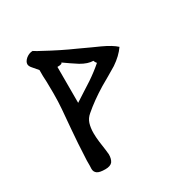

<svg xmlns="http://www.w3.org/2000/svg" viewBox="-180 -954 1076 1107"><g transform="rotate(-30 358.5 -400.5)"><path d="M630.9 -571.3Q600.6 -527.3 546.9 -491.2Q517.6 -474.6 489.3 -457Q460 -440.4 431.6 -423.8Q351.6 -375 293 -324.2Q269.5 -304.7 260.7 -277.3Q252 -249 252 -214.8Q252 -188.5 255.9 -156.2Q267.6 -75.2 267.6 -64.5Q267.6 -34.2 254.9 -16.6Q241.2 0 208 0Q168.9 0 154.3 -10.7Q138.7 -21.5 138.7 -42Q138.7 -50.8 139.6 -64.5Q139.6 -78.1 139.6 -96.7Q140.6 -128.9 145.5 -208Q147.5 -245.1 152.3 -298.8Q156.2 -353.5 163.1 -425.8Q165 -446.3 166 -475.6Q167 -514.6 167 -531.2Q167 -568.4 166 -606.4Q165 -625 164.1 -645.5Q164.1 -665 164.1 -685.5Q158.2 -692.4 135.7 -718.8Q120.1 -735.4 120.1 -749Q120.1 -766.6 140.6 -784.2Q162.1 -800.8 184.6 -800.8Q196.3 -793 207 -787.1Q216.8 -781.2 225.6 -777.3Q327.1 -721.7 414.1 -683.6Q458 -663.1 490.2 -648.4Q521.5 -633.8 540 -626Q601.6 -597.7 630.9 -570.3Q630.9 -571.3 630.9 -571.3ZM471.7 -555.7Q462.9 -565.4 460 -576.2Q424.8 -576.2 379.9 -602.5Q358.4 -616.2 336.9 -630.9Q316.4 -645.5 294.9 -660.2Q294.9 -654.3 288.1 -652.3Q281.2 -649.4 262.7 -649.4Q262.7 -569.3 262.7 -410.2Q296.9 -431.6 326.2 -451.2Q356.4 -470.7 380.9 -486.3Q431.6 -520.5 471.7 -555.7Z"/></g></svg>

Font: Tolkien Dwarf Runes
Style: Regular
Weight: 400
Version: Regular